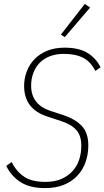

<svg xmlns="http://www.w3.org/2000/svg" viewBox="-20 -955 537 987"><path d="M212 12Q135 12 87 -18Q39 -48 12 -102L40 -122Q65 -72 105 -46Q145 -20 213 -20Q261 -20 295.5 -35Q330 -50 353 -75.5Q376 -101 387 -134.5Q398 -168 398 -206Q398 -258 372 -287Q346 -316 293 -333L226 -355Q104 -393 104 -513Q104 -553 118 -589Q132 -625 158.5 -652Q185 -679 223.5 -694.5Q262 -710 312 -710Q385 -710 429 -683.5Q473 -657 497 -609L470 -590Q447 -637 408 -657.5Q369 -678 308 -678Q267 -678 235.5 -665.5Q204 -653 183 -631Q162 -609 151 -579Q140 -549 140 -515Q140 -418 239 -385L304 -364Q367 -343 400.5 -307.5Q434 -272 434 -207Q434 -162 420 -122Q406 -82 378 -52Q350 -22 308.5 -5Q267 12 212 12ZM313 -764 293 -777 416 -935 443 -916Z"/></svg>

Font: IBM Plex Sans Cond ExtLt
Style: Italic
Weight: 200
Width: 3
Italic angle: -11°
Designer: Mike Abbink, Paul van der Laan, Pieter van Rosmalen
Foundry: Bold Monday
Version: Version 1.3